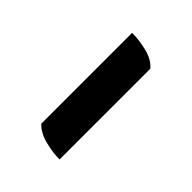

<svg xmlns="http://www.w3.org/2000/svg" viewBox="3 -858 402 402"><g transform="rotate(-45 204.0 -657.0)"><path d="M56 -617Q56 -637 62 -660.5Q68 -684 82 -697H351Q351 -677 345.5 -653.5Q340 -630 325 -617Z"/></g></svg>

Font: Gabriela
Style: Regular
Weight: 400
Designer: Eduardo Rodriguez Tunni
Foundry: Eduardo Rodriguez Tunni
Version: Version 2.001;gftools[0.9.26]